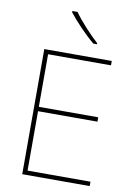

<svg xmlns="http://www.w3.org/2000/svg" viewBox="-102 -1016 753 1079"><g transform="rotate(10 275.0 -476.0)"><path d="M251 -952H221V-945C256 -900 316 -836 369 -792H390V-798C345 -838 280 -909 251 -952ZM488 0V-25H129V-364H468V-389H129V-689H488V-714H103V0Z"/></g></svg>

Font: Noto Sans Gujarati UI Thin
Style: Regular
Weight: 100
Designer: Jelle Bosma - Monotype Design Team, Universal Thirst
Foundry: Monotype Imaging Inc.
Version: Version 2.106